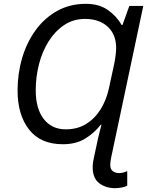

<svg xmlns="http://www.w3.org/2000/svg" viewBox="-20 -745 770 1005"><path d="M583 240Q534 240 499.5 214Q465 188 465 129Q465 108 471 83L493 -20Q497 -38 502 -56.5Q507 -75 511 -92H507Q476 -51 427.5 -20.5Q379 10 309 10Q192 10 132 -67Q72 -144 72 -271Q72 -360 96 -441.5Q120 -523 166.5 -587Q213 -651 279.5 -688Q346 -725 430 -725Q498 -725 544 -693Q590 -661 617 -614H621L657 -714H730L562 79Q560 90 558.5 99.5Q557 109 557 117Q557 141 570.5 151Q584 161 603 161Q615 161 625.5 158Q636 155 646 151V227Q636 233 617 236.5Q598 240 583 240ZM324 -68Q386 -68 431.5 -96.5Q477 -125 507 -173.5Q537 -222 550 -282L576 -402Q582 -429 585 -454.5Q588 -480 588 -493Q588 -565 543.5 -605.5Q499 -646 425 -646Q364 -646 316 -614Q268 -582 234.5 -528.5Q201 -475 184 -408.5Q167 -342 167 -273Q167 -176 209 -122Q251 -68 324 -68Z"/></svg>

Font: Noto IKEA Latin
Style: Italic
Weight: 400
Italic angle: -12°
Designer: Monotype Design Team
Foundry: Monotype Imaging Inc.
Version: Version 1.0